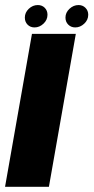

<svg xmlns="http://www.w3.org/2000/svg" viewBox="-52 -722 362 742"><path d="M-32.5 0 71.5 -591H241L137 0ZM81.5 -616Q65 -616 54.5 -626.8Q44 -637.5 44 -654Q44 -673.5 59.2 -688Q74.5 -702.5 94 -702.5Q110.5 -702.5 121 -691.8Q131.5 -681 131.5 -665Q131.5 -645 116 -630.5Q100.5 -616 81.5 -616ZM239 -616Q222.5 -616 211.8 -626.8Q201 -637.5 201 -654Q201 -673.5 216.5 -688Q232 -702.5 251.5 -702.5Q267.5 -702.5 278.2 -691.8Q289 -681 289 -665Q289 -645 273.5 -630.5Q258 -616 239 -616Z"/></svg>

Font: Anybody Condensed ExtraBold
Style: Italic
Weight: 800
Width: 3
Italic angle: -10°
Designer: Tyler Finck
Foundry: Etcetera Type Company
Version: Version 1.010; ttfautohint (v1.8.3) -l 8 -r 50 -G 200 -x 14 